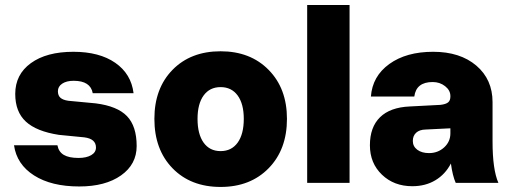

<svg xmlns="http://www.w3.org/2000/svg" viewBox="-20 -720 2005 756"><path d="M312 -179.2 211.9 -189Q123.5 -202.6 81.8 -241.2Q40 -279.8 40 -350.1Q40 -426.8 101.6 -471.4Q163.1 -516.1 269 -516.1Q371.1 -516.1 433.8 -472.7Q496.6 -429.2 505.9 -353H345.2Q336.4 -401.9 270 -401.9Q241.7 -401.9 224.9 -390.6Q208 -379.4 208 -360.8Q208 -343.8 218 -335Q228 -326.2 249 -323.2L356.9 -313Q441.9 -302.2 480 -262.7Q518.1 -223.1 518.1 -145Q518.1 -72.8 456.5 -29.3Q395 14.2 292 14.2Q182.1 14.2 114 -29.3Q45.9 -72.8 35.2 -147.9H206.1Q210.9 -122.1 231.2 -110.1Q251.5 -98.1 289.1 -98.1Q320.3 -98.1 339.1 -109.1Q357.9 -120.1 357.9 -139.2Q357.9 -173.3 312 -179.2Z M587.9 -252Q587.9 -372.1 659.4 -445.1Q731 -518.1 848.6 -518.1Q965.8 -518.1 1037.8 -444.8Q1109.9 -371.6 1109.9 -252Q1109.9 -131.3 1037.8 -57.6Q965.8 16.1 848.6 16.1Q731 16.1 659.4 -57.4Q587.9 -130.9 587.9 -252ZM939.9 -252Q939.9 -311 915.8 -344Q891.6 -377 848.6 -377Q805.7 -377 781.7 -344Q757.8 -311 757.8 -252Q757.8 -191.9 781.7 -158.4Q805.7 -125 848.6 -125Q891.6 -125 915.8 -158.4Q939.9 -191.9 939.9 -252Z M1189.5 -700.2H1356.4V0H1189.5Z M1919.4 -163.1Q1919.4 -52.2 1942.4 0H1774.4Q1762.2 -26.9 1755.4 -76.2Q1733.4 -33.7 1694.3 -10.3Q1655.3 13.2 1603.5 13.2Q1531.2 13.2 1483.9 -32.2Q1436.5 -77.6 1436.5 -147.9Q1436.5 -219.2 1476.3 -258.3Q1516.1 -297.4 1593.3 -300.8L1714.4 -307.1Q1735.4 -309.6 1744.4 -316.9Q1753.4 -324.2 1753.4 -339.8V-341.8Q1753.4 -364.3 1732.7 -380.6Q1711.9 -397 1683.6 -397Q1618.7 -397 1611.3 -339.8H1440.4Q1446.3 -419.9 1512.9 -468Q1579.6 -516.1 1685.5 -516.1Q1791.5 -516.1 1855.5 -461.7Q1919.4 -407.2 1919.4 -317.9ZM1605.5 -165Q1605.5 -143.6 1623 -130.4Q1640.6 -117.2 1669.4 -117.2Q1704.1 -117.2 1728.8 -139.6Q1753.4 -162.1 1753.4 -194.8V-214.8L1656.2 -210Q1631.8 -209.5 1618.7 -197.5Q1605.5 -185.5 1605.5 -165Z"/></svg>

Font: Overused Grotesk ExtraBold
Style: Regular
Weight: 800
Version: Version 0.002